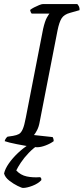

<svg xmlns="http://www.w3.org/2000/svg" viewBox="-31 -724 411 944"><path d="M151 0Q144 0 128.5 -2Q113 -4 93 -7.5Q73 -11 52.5 -15Q32 -19 16 -23Q0 -27 -8 -30Q-6 -38 -2 -43.5Q2 -49 6 -52L33 -56Q51 -59 62 -65Q73 -71 81 -89.5Q89 -108 96 -146L181 -582Q190 -621 199.5 -637.5Q209 -654 212 -657H125Q122 -660 120 -664.5Q118 -669 117 -675Q124 -681 136.5 -687.5Q149 -694 161.5 -699Q174 -704 180 -704H349Q353 -700 357 -692.5Q361 -685 360 -674L314 -661Q284 -653 272 -634Q260 -615 252 -575L164 -124Q160 -101 151.5 -84.5Q143 -68 136 -60L228 -50Q229 -49 231 -43Q233 -37 233 -30Q217 -18 193.5 -9Q170 0 151 0ZM82 200Q76 200 55.5 190Q35 180 14.5 164Q-6 148 -11 129Q-6 106 12.5 79.5Q31 53 57.5 28Q84 3 112 -14H161Q134 3 110.5 27.5Q87 52 71.5 75.5Q56 99 49 114Q70 137 100.5 143.5Q131 150 167 147Q170 150 171.5 153Q173 156 172 162Q156 179 128.5 189.5Q101 200 82 200Z"/></svg>

Font: Texturina Medium 12pt ExtraLight
Style: Italic
Weight: 250
Italic angle: -11°
Version: Version 1.002